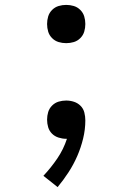

<svg xmlns="http://www.w3.org/2000/svg" viewBox="-20 -558 540 783"><path d="M250 -382Q234 -382 219 -386.5Q204 -391 192.5 -402.5Q181 -414 176.5 -429Q172 -444 172 -460Q172 -476 176.5 -491Q181 -506 192.5 -517.5Q204 -529 219 -533.5Q234 -538 250 -538Q266 -538 281 -533.5Q296 -529 307.5 -517.5Q319 -506 323.5 -491Q328 -476 328 -460Q328 -444 323.5 -429Q319 -414 307.5 -402.5Q296 -391 281 -386.5Q266 -382 250 -382ZM215 205 157 159Q188 126 213.5 88.5Q239 51 253 8Q252 8 251 8Q250 8 249 8Q234 8 218.5 3Q203 -2 192 -13Q181 -24 176.5 -39Q172 -54 172 -70Q172 -86 176.5 -101Q181 -116 192.5 -127.5Q204 -139 219 -143.5Q234 -148 250 -148Q266 -148 281.5 -143Q297 -138 308.5 -126.5Q320 -115 324 -99Q328 -83 328 -67Q328 -30 319 7Q310 44 295 78.5Q280 113 259.5 144.5Q239 176 215 205Z"/></svg>

Font: iosevka_custom_sans_ss08
Style: Regular
Weight: 400
Designer: Belleve Invis
Foundry: Belleve Invis
Version: Version 10.3.0; ttfautohint (v1.8.3)